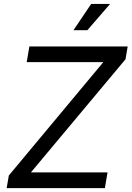

<svg xmlns="http://www.w3.org/2000/svg" viewBox="-20 -966 676 986"><path d="M14.2 0 25.4 -64.9 510.7 -647H117.2L130.9 -727.5H635.7L624.5 -661.6L138.7 -80.6H532.2L518.6 0ZM357.4 -811 448.2 -945.8H545.4L428.7 -811Z"/></svg>

Font: Inter 20pt
Style: Italic
Weight: 400
Italic angle: -9.3988°
Version: Version 4.001;git-66647c0bb